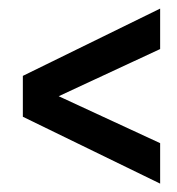

<svg xmlns="http://www.w3.org/2000/svg" viewBox="-20 -508 422 458"><path d="M362 -70 34.5 -229.5V-327L362 -487.5V-391L120 -278.5L362 -166.5Z"/></svg>

Font: Cabin SemiCondensed SemiBold
Style: Regular
Weight: 600
Width: 4
Designer: Pablo Impallari
Foundry: Pablo Impallari. http://www.impallari.com Igino Marini. http://www.ikern.com
Version: Version 3.001